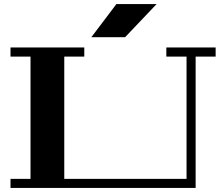

<svg xmlns="http://www.w3.org/2000/svg" viewBox="-20 -930 1103 950"><path d="M1047 -650H948V0H32V-45H131V-650H32V-695H397V-650H298V-45H903V-650H803V-695H1047ZM755 -910 599 -746H432L556 -910Z"/></svg>

Font: Geostar Fill
Style: Regular
Weight: 400
Designer: Joe Prince
Foundry: Joe Prince
Version: Version 1.002